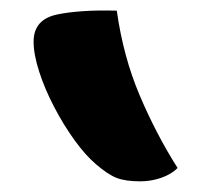

<svg xmlns="http://www.w3.org/2000/svg" viewBox="-20 -783 390 360"><path d="M199 -763Q211 -677 242 -604Q273 -531 313 -468Q301 -456 282 -449.5Q263 -443 243 -443Q215 -443 198.5 -449.5Q182 -456 160 -475Q140 -492 119.5 -520.5Q99 -549 81.5 -582.5Q64 -616 53.5 -648.5Q43 -681 43 -705Q43 -747 88 -756Q107 -760 135 -762Q163 -764 199 -763Z"/></svg>

Font: Recursive Sn Csl St XBd
Style: Regular
Weight: 800
Version: Version 1.085;hotconv 1.1.0;makeotfexe 2.6.0; ttfautohint (v